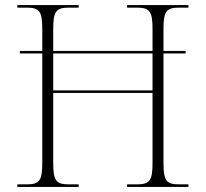

<svg xmlns="http://www.w3.org/2000/svg" viewBox="-20 -734 808 754"><path d="M48 0H289V-10H251C200 -10 189 -24 189 -95V-369H579V-95C579 -24 568 -10 517 -10H479V0H720V-10H684C633 -10 622 -24 622 -95V-524H709V-534H622V-620C622 -690 633 -704 684 -704H720V-714H479V-704H517C568 -704 579 -690 579 -619V-534H189V-619C189 -690 200 -704 251 -704H289V-714H48V-704H84C135 -704 146 -690 146 -620V-534H58V-524H146V-95C146 -24 135 -10 84 -10H48ZM189 -379V-524H579V-379Z"/></svg>

Font: Noto Serif Display ExtraLight
Style: Regular
Weight: 200
Designer: Monotype Design Team
Foundry: Monotype Imaging Inc.
Version: Version 2.009